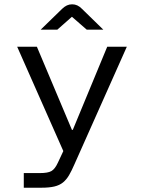

<svg xmlns="http://www.w3.org/2000/svg" viewBox="-20 -714 672 896"><path d="M91 162V93.7H166.5Q203.6 93.7 220.1 84.2Q236.6 74.7 250.4 44.6L275.5 -9L60.1 -496H152.1L315.7 -107.9H319.7L480.4 -496H571.9L327.1 53.3Q314.5 82.6 302.3 103.5Q290 124.4 273.9 137.5Q257.7 150.6 233.7 156.3Q209.8 162 173.4 162ZM169.7 -575.4 270.3 -673.2Q281 -683.4 292.2 -688.7Q303.4 -693.9 316.7 -693.9Q329.6 -693.9 340.8 -688.7Q352 -683.4 362 -673.2L462.3 -575.4H385L315.6 -635.7L247.3 -575.4Z"/></svg>

Font: Atkinson Hyperlegible Mono ExtraLight
Style: Regular
Weight: 200
Monospace: yes
Designer: Elliott Scott, Megan Eiswerth, Linus Boman, Theodore Petrosky, Letters from Sweden
Foundry: Applied Design Works, Letters from Sweden
Version: Version 2.001